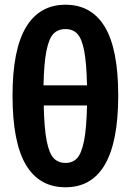

<svg xmlns="http://www.w3.org/2000/svg" viewBox="-20 -776 553 812"><path d="M480 -372Q480 16 257 16Q146 16 89.5 -79Q33 -174 33 -372Q33 -566 90 -661Q147 -756 257 -756Q367 -756 423.5 -662Q480 -568 480 -372ZM164 -415H348Q346 -510 336 -561.5Q326 -613 307 -633Q288 -653 257 -653Q225 -653 206 -633Q187 -613 176.5 -561.5Q166 -510 164 -415ZM348 -330H165Q167 -233 177.5 -180Q188 -127 207 -107Q226 -87 257 -87Q288 -87 306.5 -107.5Q325 -128 335.5 -180.5Q346 -233 348 -330Z"/></svg>

Font: Fira Sans Condensed SemiBold
Style: Regular
Weight: 600
Width: 3
Designer: bBox Type GmbH & Carrois Corporate GbR & Edenspiekermann AG
Foundry: bBox Type GmbH & Carrois Corporate GbR & Edenspiekermann AG
Version: Version 4.301